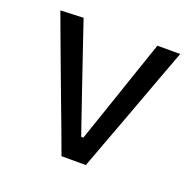

<svg xmlns="http://www.w3.org/2000/svg" viewBox="-96 -598 704 697"><g transform="rotate(20 256.5 -250.0)"><path d="M210 0Q192.5 -46.5 175 -94.5Q157 -142 140 -187.5L107 -275.5Q86.5 -330 65.8 -385.8Q45 -441.5 25 -496L113.5 -499.5Q135 -436 156 -374.2Q177 -312.5 198.5 -249.5L253 -90.5H261.5L316 -250Q337.5 -313.5 358.5 -375Q379.5 -436 400 -496H488Q467.5 -441 446.8 -385.2Q426 -329.5 406 -274.5L373 -185.5Q355.5 -138.5 338.5 -93Q321.5 -47 304 0Z"/></g></svg>

Font: Heraclito
Style: Regular
Weight: 400
Designer: Kostas Bartsokas (font) & Cristiano Sobral (main changes)
Foundry: Kostas Bartsokas (font) & Cristiano Sobral (main changes)
Version: Version 1.00;July 8, 2020;FontCreator 13.0.0.2655 64-bit